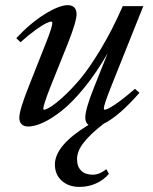

<svg xmlns="http://www.w3.org/2000/svg" viewBox="-20 -485 601 753"><path d="M90.3 11.2Q74.2 11.2 64.9 2.2Q55.7 -6.8 55.7 -23.4Q55.7 -54.7 97.2 -157.2L159.2 -314Q185.1 -378.4 185.1 -395Q185.1 -400.4 181.6 -400.4Q175.3 -400.4 161.1 -393.8Q147 -387.2 119.6 -367.7Q92.3 -348.1 60.5 -319.3L43.9 -335.4Q99.1 -394.5 155.8 -429.7Q212.4 -464.8 246.1 -464.8Q262.7 -464.8 271.5 -455.6Q280.3 -446.3 280.3 -429.7Q280.3 -400.4 245.1 -312L179.2 -147.9Q149.9 -74.2 149.9 -58.1Q149.9 -54.7 153.8 -54.7Q158.7 -54.7 175.5 -64.2Q192.4 -73.7 224.6 -102.3Q256.8 -130.9 292.7 -173.1Q328.6 -215.3 374.5 -291.3Q420.4 -367.2 461.4 -460.9H542L414.1 -141.1Q387.2 -72.8 387.2 -59.6Q387.2 -54.7 390.6 -54.7Q400.4 -54.7 431.2 -75.2Q461.9 -95.7 509.3 -136.7L526.9 -121.1Q447.3 -29.8 386.2 0.5Q333.5 41.5 307.9 74.7Q282.2 107.9 282.2 138.7Q282.2 168.5 298.3 184.3Q314.5 200.2 344.2 200.2Q369.6 200.2 397 178.7L407.2 196.8Q387.2 220.7 356.7 234.4Q326.2 248 291.5 248Q249 248 222.2 223.9Q195.3 199.7 195.3 160.2Q195.3 85 327.1 4.9Q314.5 -3.9 314.5 -23.4Q314.5 -56.6 348.1 -140.6L402.3 -276.4Q358.4 -199.7 311 -141.6Q263.7 -83.5 223.1 -51.5Q182.6 -19.5 149.2 -4.2Q115.7 11.2 90.3 11.2Z"/></svg>

Font: Elstob 6pt Medium
Style: Italic
Weight: 500
Italic angle: -20°
Designer: Peter S. Baker
Version: Version 1.015